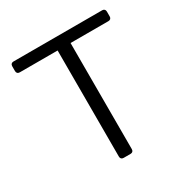

<svg xmlns="http://www.w3.org/2000/svg" viewBox="-147 -745 835 866"><g transform="rotate(-30 270.0 -312.5)"><path d="M236.3 -568.4V-15.6C236.3 -5.9 242.2 0 252 0H288.1C297.9 0 303.7 -5.9 303.7 -15.6V-568.4H501C510.7 -568.4 516.6 -574.2 516.6 -584V-609.4C516.6 -619.1 510.7 -625 501 -625H39.1C29.3 -625 23.4 -619.1 23.4 -609.4V-584C23.4 -574.2 29.3 -568.4 39.1 -568.4Z"/></g></svg>

Font: Ed Sans Neue Light
Style: Regular
Weight: 300
Designer: Stephen Hutchings
Version: Version 1.004;PS 001.004;hotconv 1.0.88;makeotf.lib2.5.64775